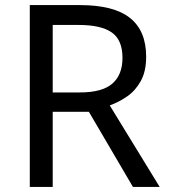

<svg xmlns="http://www.w3.org/2000/svg" viewBox="-20 -734 662 754"><path d="M294 -714Q427 -714 490.5 -663.5Q554 -613 554 -511Q554 -454 533 -416Q512 -378 479.5 -355.5Q447 -333 411 -320L607 0H502L329 -295H187V0H97V-714ZM289 -636H187V-371H294Q381 -371 421 -405.5Q461 -440 461 -507Q461 -577 419 -606.5Q377 -636 289 -636Z"/></svg>

Font: Noto Sans IKEA
Style: Regular
Weight: 400
Designer: Monotype Design Team
Foundry: Monotype Imaging Inc.
Version: Version 2.001